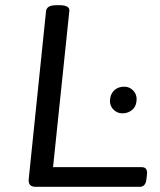

<svg xmlns="http://www.w3.org/2000/svg" viewBox="-20 -722 620 742"><path d="M118 0Q88 0 91 -30L158 -680Q160 -691 169.5 -696.5Q179 -702 201 -702H209Q250 -702 248 -680L185 -76H528Q551 -76 548 -48L546 -30Q543 0 520 0ZM453 -284Q433 -284 419 -298Q405 -312 405 -331Q405 -356 420 -371.5Q435 -387 460 -387Q480 -387 494 -373Q508 -359 508 -339Q508 -313 492 -298.5Q476 -284 453 -284Z"/></svg>

Font: Asap Expanded Expanded Regular
Style: Italic
Weight: 400
Width: 7
Italic angle: -6°
Designer: Pablo Cosgaya
Foundry: Omnibus-Type
Version: Version 3.001; ttfautohint (v1.8.4.7-5d5b)